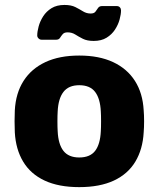

<svg xmlns="http://www.w3.org/2000/svg" viewBox="-20 -758 650 788"><path d="M305.2 10Q220.7 10 163.2 -16.9Q105.6 -43.8 75.1 -94.5Q44.6 -145.3 40.8 -214.9Q39.8 -234.9 39.8 -260.3Q39.8 -285.8 40.8 -305.1Q44.6 -375.7 76.7 -426Q108.8 -476.2 166.3 -503.1Q223.9 -530 305.2 -530Q386.6 -530 444.2 -503.1Q501.7 -476.2 533.8 -426Q565.9 -375.7 569.7 -305.1Q571.4 -285.8 571.4 -260.3Q571.4 -234.9 569.7 -214.9Q565.9 -145.3 535.4 -94.5Q504.9 -43.8 447.3 -16.9Q389.7 10 305.2 10ZM305.2 -111.7Q349.6 -111.7 370.5 -138.9Q391.4 -166.1 393.8 -219.9Q394.8 -234.9 394.8 -260Q394.8 -285.1 393.8 -300.1Q391.4 -353 370.5 -380.6Q349.6 -408.3 305.2 -408.3Q261.5 -408.3 240.3 -380.6Q219.1 -353 216.7 -300.1Q215.7 -285.1 215.7 -260Q215.7 -234.9 216.7 -219.9Q219.1 -166.1 240.3 -138.9Q261.5 -111.7 305.2 -111.7ZM364.7 -590Q337.4 -590 320.1 -598.8Q302.7 -607.6 288.9 -616.4Q275 -625.2 257.2 -625.2Q243.7 -625.2 237.5 -617.9Q231.2 -610.6 226.4 -602.8Q221.6 -595 210.6 -595H150.6Q143.6 -595 138.2 -600.3Q132.8 -605.6 132.8 -612.2Q132.8 -628.1 138.6 -649.6Q144.4 -671 157.3 -691.2Q170.3 -711.4 191.7 -724.6Q213.1 -737.7 244.4 -737.7Q272.1 -737.7 289.4 -728.9Q306.7 -720.1 320.9 -711.3Q335.1 -702.5 352.2 -702.5Q366.1 -702.5 371.9 -710.3Q377.6 -718.1 382.7 -725.6Q387.9 -733.1 398.9 -733.1H458.9Q467.5 -733.1 472.1 -727.8Q476.7 -722.5 476.7 -715.2Q476.7 -699.4 470.9 -678.1Q465.1 -656.7 452 -636.6Q438.9 -616.4 417.4 -603.2Q396 -590 364.7 -590Z"/></svg>

Font: Rubik Light
Style: Regular
Weight: 300
Designer: Hubert and Fischer
Foundry: Hubert and Fischer
Version: Version 2.300;gftools[0.9.30]